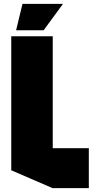

<svg xmlns="http://www.w3.org/2000/svg" viewBox="-20 -970 512 990"><path d="M251 0 38 -92V-783H252V-206H438V0ZM63 -814 96 -950H304V-949L205 -814Z"/></svg>

Font: Foldit Thin ExtraBold
Style: Regular
Weight: 800
Version: Version 1.003